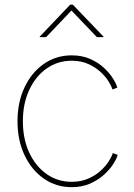

<svg xmlns="http://www.w3.org/2000/svg" viewBox="-20 -775 562 803"><path d="M279.8 7.8Q214.4 7.8 163.1 -28.1Q111.8 -64 82.5 -126.2Q53.2 -188.5 53.2 -268.1Q53.2 -347.2 82.5 -409.4Q111.8 -471.7 163.1 -507.6Q214.4 -543.5 279.8 -543.5Q323.2 -543.5 356.9 -528.6Q390.6 -513.7 414.6 -491.5Q438.5 -469.2 452.6 -446.5Q466.8 -423.8 470.7 -408.7L450.2 -400.9Q446.3 -415 433.6 -435.3Q420.9 -455.6 399.4 -475.1Q377.9 -494.6 348.1 -507.8Q318.4 -521 279.8 -521Q221.2 -521 175 -488.5Q128.9 -456.1 102.3 -398.9Q75.7 -341.8 75.7 -268.1Q75.7 -193.8 102.3 -136.7Q128.9 -79.6 175 -47.1Q221.2 -14.6 279.8 -14.6Q318.4 -14.6 348.6 -27.8Q378.9 -41 400.6 -60.8Q422.4 -80.6 435.1 -100.8Q447.8 -121.1 451.7 -134.8L472.2 -127.4Q468.3 -112.3 454.1 -89.6Q439.9 -66.9 415.5 -44.7Q391.1 -22.5 357.2 -7.3Q323.2 7.8 279.8 7.8ZM172.9 -619.6H146V-621.6L273.4 -755.4H284.7L413.1 -621.6V-619.6H385.3L278.8 -731Z"/></svg>

Font: Inter 20pt Thin
Style: Regular
Weight: 250
Version: Version 4.001;git-66647c0bb